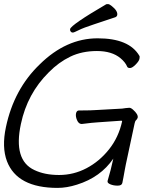

<svg xmlns="http://www.w3.org/2000/svg" viewBox="-30 -900 802 937"><path d="M567 -7Q564 6 544 6Q524 6 508.5 -0.5Q493 -7 495 -16V-17Q511 -70 523 -126Q461 -35 346 1Q296 17 251 17Q54 17 4 -113Q-22 -182 -1 -280Q38 -465 164 -586Q293 -713 446.5 -713Q600 -713 650 -628Q653 -624 650.5 -612.5Q648 -601 631.5 -584.5Q615 -568 604.5 -568Q594 -568 591 -574Q582 -596 558 -616Q516 -651 443 -651Q370 -651 313 -623.5Q256 -596 208 -547Q103 -443 72 -295Q34 -118 138 -70Q188 -46 258.5 -46Q329 -46 392 -79Q455 -112 502 -171Q549 -230 566 -308Q566 -311 562 -311L447 -303Q425 -302 370 -295H368Q354 -295 346 -313.5Q338 -332 341 -346.5Q344 -361 356 -361H370Q414 -361 440 -363L566 -370Q574 -371 583.5 -372.5Q593 -374 601 -374Q609 -374 619 -365Q645 -342 642 -326Q640 -319 634.5 -314Q629 -309 627 -298L584 -97Q582 -89 579 -71Q576 -53 572.5 -35Q569 -17 567 -7ZM533 -816Q480 -798 428 -781Q376 -764 353.5 -752.5Q331 -741 325 -741Q319 -741 315 -746Q311 -751 312 -758Q317 -779 488 -879Q490 -880 497 -880Q504 -880 516 -870Q546 -846 542 -826Q540 -819 533 -816Z"/></svg>

Font: LXGW Bright GB
Style: Italic
Weight: 400
Italic angle: -12°
Designer: Christian Thalmann (Catharsis Fonts)
Foundry: LXGW / Christian Thalmann (Catharsis Fonts) / Fontworks Inc.
Version: Version 5.510